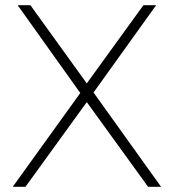

<svg xmlns="http://www.w3.org/2000/svg" viewBox="-20 -719 678 739"><path d="M48 -699H97L314 -398L532 -699H581L340 -363L600 0H550L314 -326L78 0H29L289 -361Z"/></svg>

Font: Montserrat arm2 ExtraLight
Style: Regular
Weight: 275
Designer: Julieta Ulanovsky
Foundry: Julieta Ulanovsky
Version: Version 6.000